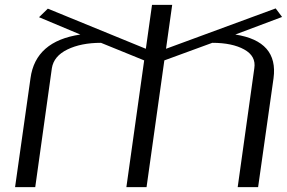

<svg xmlns="http://www.w3.org/2000/svg" viewBox="-20 -770 1181 790"><path d="M688.5 -750 663.1 -569.3 1114.3 -735.4 1140.6 -700.2 948.2 -627.9Q1126 -600.6 1105.5 -448.2L1042 0H958L1026.4 -489.3Q1034.2 -539.1 984.9 -566.4Q935.5 -593.8 853.5 -593.8L656.2 -521.5L583 0H500L573.2 -521.5L395.5 -593.8Q313.5 -593.8 257.3 -566.4Q201.2 -539.1 193.4 -489.3L125 0H42L105.5 -448.2Q126 -600.6 310.5 -627.9L140.6 -699.2L176.8 -734.4L580.1 -569.3L605.5 -750Z"/></svg>

Font: okolaks
Style: RegularItalic
Weight: 500
Italic angle: -8°
Version: Version 000.6.0